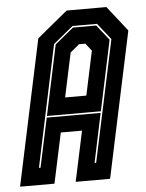

<svg xmlns="http://www.w3.org/2000/svg" viewBox="-75 -742 598 784"><g transform="rotate(-5 224.0 -350.0)"><path d="M-24.5 0 102.5 -597 227.5 -700H390.5L471.5 -597L344.5 0H203.5L247.5 -206H160.5L116.5 0ZM59 -70H65.5L108.5 -271.5H329.5L287 -70H293.5L399.5 -568L346.5 -635H246L164.5 -568ZM110 -278 171 -566 247.5 -628.5H342.5L392 -566L331 -278ZM190.5 -347H277.5L316 -528L292 -558.5H266L229 -528Z"/></g></svg>

Font: Tourney Condensed ExtraBold
Style: Italic
Weight: 800
Width: 3
Italic angle: -12°
Designer: Tyler Finck
Foundry: Etcetera Type Co
Version: Version 1.010; ttfautohint (v1.8.3)